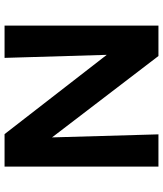

<svg xmlns="http://www.w3.org/2000/svg" viewBox="42 -740 698 821"><g transform="rotate(-90 390.5 -329.0)"><path d="M692 -658V0H562L214 -455L227 0H89V-658H228L567 -221L554 -658Z"/></g></svg>

Font: Ysabeau Ultrabold
Style: Regular
Weight: 800
Designer: Christian Thalmann (Catharsis Fonts)
Version: Version 0.003